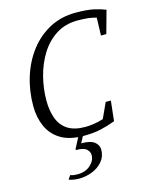

<svg xmlns="http://www.w3.org/2000/svg" viewBox="-124 -706 794 1005"><g transform="rotate(-15 272.5 -203.0)"><path d="M260 9Q183 9 135.5 -20Q88 -49 66 -99Q44 -149 44 -210Q44 -293 67.5 -367.5Q91 -442 135.5 -500Q180 -558 243 -591.5Q306 -625 384 -625Q445 -625 481.5 -617Q518 -609 545 -598L511 -475H482L485 -571Q466 -577 443 -580Q420 -583 384 -583Q317 -583 267 -551Q217 -519 184 -466Q151 -413 134.5 -348.5Q118 -284 118 -219Q118 -166 133 -124Q148 -82 183.5 -58Q219 -34 280 -34Q299 -34 324.5 -37.5Q350 -41 378 -50L416 -133H444L432 -24Q392 -9 352.5 0Q313 9 260 9ZM179 219Q149 219 123 210L137 189Q148 193 158 194Q168 195 176 195Q219 195 246 171Q273 147 273 116Q273 99 258 84.5Q243 70 200 70V64L238 -9H264L236 43Q286 43 307.5 60Q329 77 329 102Q329 139 306.5 165.5Q284 192 249.5 205.5Q215 219 179 219Z"/></g></svg>

Font: Manuale Light
Style: Italic
Weight: 300
Italic angle: -11°
Version: Version 1.002